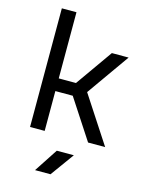

<svg xmlns="http://www.w3.org/2000/svg" viewBox="-140 -816 880 1141"><g transform="rotate(15 300.0 -245.0)"><path d="M95 0V-730H185V-323H291L451 -550H554L369 -288L557 0H452L292 -245H185V0ZM190 240 285 95H390L285 240Z"/></g></svg>

Font: NKDuy Mono
Style: Regular
Weight: 400
Monospace: yes
Designer: NKDuy
Foundry: NKDuy
Version: Version 2.251; ttfautohint (v1.8.4.7-5d5b)